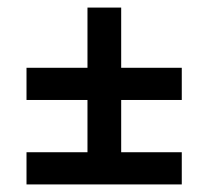

<svg xmlns="http://www.w3.org/2000/svg" viewBox="-20 -598 550 507"><path d="M300 -578V-419H460V-334H300V-196H460V-111H50V-196H211V-334H50V-419H211V-578Z"/></svg>

Font: Roundo Medium
Style: Regular
Weight: 500
Designer: Namrata Goyal (Gurmukhi), Shiva Nallaperumal (Latin)
Foundry: Indian Type Foundry
Version: Version 1.000;PS 1.0;hotconv 1.0.88;makeotf.lib2.5.647800